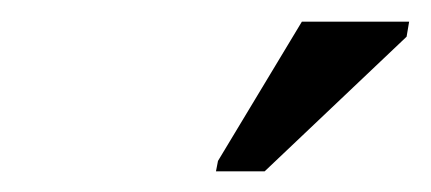

<svg xmlns="http://www.w3.org/2000/svg" viewBox="-20 -745 406 181"><path d="M183.6 -583.5 185.5 -593.3 264.6 -724.6H365.7L363.3 -710.4L229.5 -583.5Z"/></svg>

Font: Liberation Mono
Style: Italic
Weight: 400
Italic angle: -12°
Monospace: yes
Designer: Steve Matteson
Foundry: Ascender Corporation
Version: Version 2.1.5